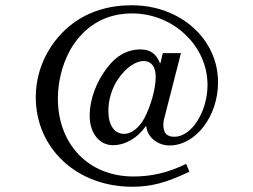

<svg xmlns="http://www.w3.org/2000/svg" viewBox="-20 -696 961 730"><path d="M572 -404C572 -359 554 -294 528 -245C508 -209 479 -187 452 -187C415 -187 392 -220 392 -274C392 -318 406 -361 428 -394C459 -440 497 -464 526 -464C555 -464 572 -443 572 -404ZM688 -73C616 -38 554 -25 487 -25C316 -25 200 -148 200 -322C200 -396 223 -474 262 -530C313 -603 387 -645 482 -645C639 -645 769 -522 769 -373C769 -272 709 -176 643 -176C614 -176 601 -190 601 -223C601 -230 602 -235 603 -240L668 -494H599L590 -456H588C575 -491 551 -508 515 -508C463 -508 422 -484 387 -438C348 -387 321 -321 321 -256C321 -187 360 -144 409 -144C456 -144 503 -171 534 -216H536C541 -172 581 -143 625 -143C724 -143 809 -254 809 -383C809 -548 666 -676 481 -676C395 -676 319 -653 257 -607C173 -544 116 -441 116 -327C116 -130 274 14 482 14C552 14 607 1 700 -43Z"/></svg>

Font: XITS Math
Style: Regular
Weight: 400
Designer: MicroPress Inc., with final additions and corrections provided by Coen Hoffman, Elsevier (retired)
Version: Version 1.302